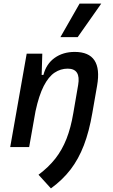

<svg xmlns="http://www.w3.org/2000/svg" viewBox="-20 -815 626 1064"><path d="M36.6 0 127.9 -517.6H214.4L210.9 -399.9H220.7Q236.3 -460.9 282.7 -494.1Q329.1 -527.3 394 -527.3Q550.8 -527.3 518.1 -340.3L491.7 -189Q474.1 -86.4 444.8 -10Q415.5 66.4 371.1 124.3Q326.7 182.1 262.2 229L193.4 153.3Q248.5 112.3 286.4 64.2Q324.2 16.1 348.4 -45.4Q372.6 -106.9 386.2 -188L413.1 -344.2Q428.7 -434.6 355 -434.6Q315.9 -434.6 282.5 -412.4Q249 -390.1 222.4 -338.4Q195.8 -286.6 176.8 -198.7L141.6 0ZM314.9 -609.4 420.9 -794.9H541L410.6 -609.4Z"/></svg>

Font: Cascadia Mono PL
Style: Italic
Weight: 400
Italic angle: -10°
Monospace: yes
Designer: Aaron Bell
Foundry: Saja Typeworks
Version: Version 2404.023; ttfautohint (v1.8.4)